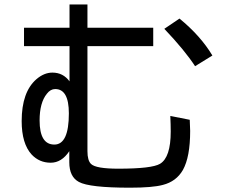

<svg xmlns="http://www.w3.org/2000/svg" viewBox="-20 -831 1040 878"><path d="M297.9 -704.1V-810.5H379.9V-704.1H680.7V-620.1H379.9V-139.6Q379.9 -96.7 396.5 -81.1Q418.9 -59.6 520.5 -59.6Q674.8 -59.6 711.9 -82Q760.7 -111.3 760.7 -229.5Q760.7 -260.7 758.8 -300.8L847.7 -283.2Q849.6 -248 849.6 -232.4Q849.6 -113.3 816.4 -53.7Q786.1 -1 724.6 14.6Q677.7 27.3 574.2 27.3Q388.7 27.3 340.8 1Q296.9 -22.5 296.9 -88.9V-139.6Q261.7 -86.9 211.9 -86.9Q160.2 -86.9 125 -124Q79.1 -173.8 79.1 -277.3Q79.1 -410.2 146.5 -468.8Q181.6 -499 219.7 -499Q268.6 -499 297.9 -459V-620.1H89.8V-704.1ZM232.4 -423.8Q210.9 -423.8 194.3 -402.3Q161.1 -361.3 161.1 -280.3Q161.1 -169.9 228.5 -169.9Q294.9 -169.9 294.9 -312.5Q294.9 -423.8 232.4 -423.8ZM800.8 -746.1Q897.5 -667 951.2 -577.1L872.1 -528.3Q824.2 -601.6 731.4 -699.2Z"/></svg>

Font: MotoyaLCedar
Style: W3 mono
Weight: 400
Version: Version 1.01